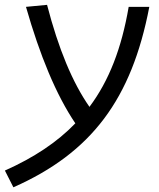

<svg xmlns="http://www.w3.org/2000/svg" viewBox="-55 -546 661 796"><path d="M0.5 230.5C324.2 87.4 490.7 -134.8 564 -517.6H478.5C449.2 -346.7 397.5 -211.9 315.9 -103C245.6 -203.6 187.5 -343.3 140.1 -525.9L52.7 -517.6C109.9 -317.4 177.2 -153.3 257.3 -34.7C181.6 43.9 85.4 107.4 -34.7 161.1Z"/></svg>

Font: Cascadia Code PL SemiLight
Style: Italic
Weight: 350
Italic angle: -10°
Monospace: yes
Designer: Aaron Bell
Foundry: Saja Typeworks
Version: Version 2404.023